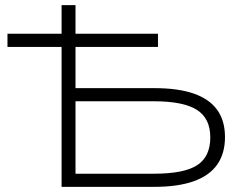

<svg xmlns="http://www.w3.org/2000/svg" viewBox="-20 -725 970 745"><path d="M219 0V-543H9V-594H219V-705H273V-594H593V-543H273V-383H579Q671 -383 731.5 -362Q792 -341 822.5 -299Q853 -257 853 -193Q853 -129 822.5 -86Q792 -43 731 -21.5Q670 0 579 0ZM273 -51H578Q694 -51 745 -84Q796 -117 796 -192Q796 -266 743.5 -299Q691 -332 578 -332H273Z"/></svg>

Font: Nunito Sans 7pt Expanded ExtraLight
Style: Regular
Weight: 250
Width: 7
Designer: Vernon Adams
Foundry: Vernon Adams
Version: Version 3.101;gftools[0.9.27]